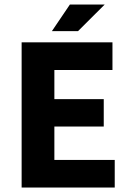

<svg xmlns="http://www.w3.org/2000/svg" viewBox="-20 -842 588 862"><path d="M77.1 -651.9H484.9V-527.8H224.1V-397H445.8V-273.9H224.1V-124H495.1V0H77.1ZM330.1 -702.1H212.9L293.9 -821.8H450.2Z"/></svg>

Font: SourceSansPro-Bold
Style: Bold
Weight: 700
Designer: Paul D. Hunt
Foundry: Adobe Systems Incorporated
Version: Version 1.050;PS Version 1.000;hotconv 1.0.70;makeotf.lib2.5